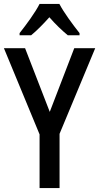

<svg xmlns="http://www.w3.org/2000/svg" viewBox="-20 -960 506 980"><path d="M283 -940H182C161 -898 115 -835 80 -791V-780H139C166 -802 200 -836 232 -872C263 -836 297 -804 326 -780H386V-791C351 -835 306 -896 283 -940ZM234 -389 108 -714H0L182 -274V0H284V-277L466 -714H359Z"/></svg>

Font: Noto Sans Sinhala Condensed Medium
Style: Regular
Weight: 500
Width: 3
Designer: Jelle Bosma - Monotype Design Team
Foundry: Monotype Imaging Inc.
Version: Version 2.006